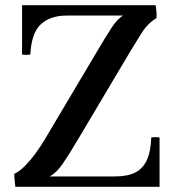

<svg xmlns="http://www.w3.org/2000/svg" viewBox="-20 -720 684 740"><path d="M65 -700H580Q582 -687 583 -675Q584 -663 583 -650L454 -660H237Q174 -660 137.5 -626.5Q101 -593 97 -510Q81 -507 65 -510ZM595 0H39Q38 -13 36.5 -25Q35 -37 35 -50L171 -40H423Q470 -40 500 -54.5Q530 -69 545.5 -102Q561 -135 563 -190Q579 -193 595 -190ZM454 -660 583 -650Q549 -630 525 -591.5Q501 -553 481 -520L279 -180Q246 -124 221.5 -88.5Q197 -53 171 -40L35 -50Q55 -59 77 -81.5Q99 -104 118.5 -131Q138 -158 151 -180L353 -520Q386 -576 409 -611.5Q432 -647 454 -660Z"/></svg>

Font: Poltawski Nowy
Style: Regular
Weight: 400
Designer: Adam Pótawski, Mateusz Machalski, Borys Kosmynka, Ania Wieluska
Foundry: Capitalics.wtf
Version: Version 1.001;gftools[0.9.25]